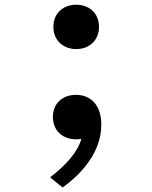

<svg xmlns="http://www.w3.org/2000/svg" viewBox="-20 -586 660 833"><path d="M310.5 18.5C318 18.5 325.5 18 333 16.5C315.5 76.5 266 130 197.5 183.5L251.5 227.5C339 165 419.5 70 419.5 -44.5C419.5 -134 370.5 -174.5 309.5 -174.5C253 -174.5 209.5 -139 209.5 -78.5C209.5 -19 252 18.5 310.5 18.5ZM211.5 -469.5C211.5 -409.5 256 -373 311 -373C365.5 -373 409.5 -409.5 409.5 -469.5C409.5 -530 365.5 -565.5 311 -565.5C256 -565.5 211.5 -530 211.5 -469.5Z"/></svg>

Font: Monaspace Krypton Medium
Style: Regular
Weight: 500
Designer: Riley Cran & the Lettermatic Team
Foundry: Lettermatic
Version: Version 1.101 (Monaspace Krypton)